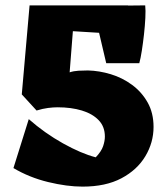

<svg xmlns="http://www.w3.org/2000/svg" viewBox="-20 -670 622 714"><path d="M287 24Q229 24 159 7Q89 -10 30 -45L87 -227Q146 -175 214 -137Q282 -99 336 -85Q357 -107 363.5 -126.5Q370 -146 370 -162Q370 -199 347 -223Q324 -247 284.5 -259Q245 -271 194 -271Q178 -271 158.5 -268.5Q139 -266 116 -259L61 -319L90 -650H456L447 -542L251 -554L239 -401Q254 -406 272 -407Q290 -408 307 -408Q349 -407 392 -394Q435 -381 471 -354.5Q507 -328 529 -289Q551 -250 551 -198Q551 -140 520.5 -89Q490 -38 431.5 -7Q373 24 287 24ZM375 -435 325 -648 520 -650Q522 -632 520.5 -603Q519 -574 515.5 -542.5Q512 -511 507.5 -482Q503 -453 498 -435Z"/></svg>

Font: Eczar ExtraBold
Style: Regular
Weight: 800
Designer: Vaibhav Singh
Foundry: Rosetta Type Foundry
Version: Version 2.000